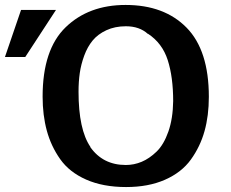

<svg xmlns="http://www.w3.org/2000/svg" viewBox="-29 -735 931 775"><path d="M-9 -505 56 -695H197L73 -505ZM143 -345Q143 -535 236 -625Q329 -715 478 -715Q634 -715 724 -623.5Q814 -532 814 -344Q814 -268 796.5 -205.5Q779 -143 741.5 -91Q704 -39 637 -9.5Q570 20 480 20Q387 20 319 -10Q251 -40 214 -92.5Q177 -145 160 -207.5Q143 -270 143 -345ZM288 -365Q288 -212 336 -142H335Q386 -69 479 -69Q512 -69 543 -82Q574 -95 603 -123Q632 -151 650.5 -203.5Q669 -256 670 -327Q670 -424 648 -492.5Q626 -561 568 -599V-598Q534 -629 479 -629Q435 -629 400.5 -613Q366 -597 345 -571.5Q324 -546 311 -510.5Q298 -475 293 -440Q288 -405 288 -365Z"/></svg>

Font: Coval
Style: ExtraBold
Weight: 800
Foundry: Context Ltd
Version: Version 001.000